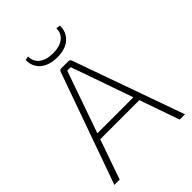

<svg xmlns="http://www.w3.org/2000/svg" viewBox="-248 -988 1104 1104"><g transform="rotate(-45 304.0 -436.5)"><path d="M332 -690Q339 -690 343.5 -687Q348 -684 350 -677L591 0H548L338 -600Q333 -614 328 -628Q323 -642 318 -656H290Q285 -642 280 -628Q275 -614 270 -600L60 0H17L258 -677Q260 -684 265 -687Q270 -690 276 -690ZM478 -279V-243H128V-279ZM418 -873 443 -869Q444 -833 427 -806Q410 -779 379 -764.5Q348 -750 304 -750Q261 -750 229 -764.5Q197 -779 180 -806Q163 -833 164 -869L188 -873Q188 -831 219 -807.5Q250 -784 304 -784Q357 -784 387.5 -807.5Q418 -831 418 -873Z"/></g></svg>

Font: Exo 2 ExtraLight
Style: Regular
Weight: 250
Designer: Natanael Gama
Foundry: Natanael Gama
Version: Version 2.010